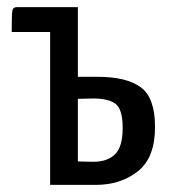

<svg xmlns="http://www.w3.org/2000/svg" viewBox="-20 -520 479 540"><path d="M254 -304Q336 -304 376 -274.5Q416 -245 416 -163Q416 -76 367.5 -38Q319 0 249 0H121V-430H13Q13 -434 13 -440Q13 -482 15 -491Q17 -500 28 -500H199V-304ZM199 -66Q204 -66 218 -65.5Q232 -65 243 -65Q282 -65 303.5 -86Q325 -107 325 -160Q325 -212 305.5 -227.5Q286 -243 242 -243Q231 -243 217 -242.5Q203 -242 199 -242Z"/></svg>

Font: Yanone Kaffeesatz
Style: Regular
Weight: 400
Designer: Yanone (Cyrillic: Daniel Pouzeot)
Foundry: Yanone
Version: Version 1.003;PS 001.003;hotconv 1.0.88;makeotf.lib2.5.64775